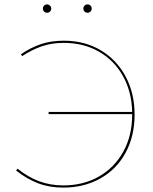

<svg xmlns="http://www.w3.org/2000/svg" viewBox="-20 -848 694 873"><path d="M592 -327Q592 -229 551 -153.5Q510 -78 436 -36.5Q362 5 268 5Q205 5 153.5 -14.5Q102 -34 53 -73L60 -81Q107 -43 157.5 -24Q208 -5 268 -5Q359 -5 430 -45.5Q501 -86 541 -159Q581 -232 581 -327V-329H201V-339H581Q579 -430 539.5 -501.5Q500 -573 430 -613Q360 -653 270 -653Q215 -653 170 -637.5Q125 -622 81 -593L75 -601Q118 -631 165 -647Q212 -663 270 -663Q365 -663 438 -619.5Q511 -576 551.5 -499.5Q592 -423 592 -327ZM175 -809Q175 -817 180.5 -822.5Q186 -828 194 -828Q201 -828 207 -822.5Q213 -817 213 -809Q213 -801 207.5 -795.5Q202 -790 194 -790Q186 -790 180.5 -795.5Q175 -801 175 -809ZM359 -809Q359 -817 364.5 -822.5Q370 -828 378 -828Q386 -828 391.5 -822.5Q397 -817 397 -809Q397 -801 391.5 -795.5Q386 -790 378 -790Q370 -790 364.5 -795.5Q359 -801 359 -809Z"/></svg>

Font: Ysabeau Hairline
Style: Regular
Weight: 100
Designer: Christian Thalmann (Catharsis Fonts)
Version: Version 0.003